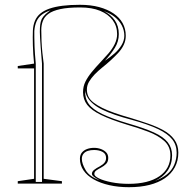

<svg xmlns="http://www.w3.org/2000/svg" viewBox="-20 -765 768 800"><path d="M517 15Q473 15 435.5 6.5Q398 -2 370.5 -17.5Q343 -33 328 -55Q313 -77 313 -103Q313 -119 321 -129Q329 -139 342.5 -144Q356 -149 372 -149Q387 -149 400.5 -144Q414 -139 422.5 -130Q431 -121 431 -107Q431 -91 422 -82Q413 -73 401.5 -67Q390 -61 381.5 -55Q373 -49 373 -40Q373 -31 392.5 -21.5Q412 -12 445 -5.5Q478 1 516 1Q598 1 644 -30.5Q690 -62 690 -118Q690 -155 664 -178Q638 -201 597 -216.5Q556 -232 511 -245Q442 -266 401 -286Q360 -306 343 -328.5Q326 -351 326 -381Q326 -405 336 -425Q346 -445 362.5 -465Q379 -485 397 -504Q415 -523 431.5 -542Q448 -561 458 -581.5Q468 -602 468 -623Q468 -656 449.5 -681Q431 -706 397 -720Q363 -734 314 -734Q263 -734 231 -727Q199 -720 182 -707.5Q165 -695 158.5 -677.5Q152 -660 152 -640Q152 -618 153 -594Q154 -570 156.5 -546Q159 -522 162 -500V-20L238 -10V0H54V-10L122 -20V-480H54V-490L122 -500Q118 -540 117 -576Q116 -612 117 -637Q118 -660 125.5 -678Q133 -696 148 -708.5Q163 -721 186 -729Q209 -737 240.5 -741Q272 -745 313 -745Q358 -745 393 -735.5Q428 -726 453 -709Q478 -692 491 -668.5Q504 -645 504 -616Q504 -596 495.5 -578Q487 -560 472 -544Q457 -528 440.5 -513Q424 -498 406.5 -484Q389 -470 374.5 -455Q360 -440 351 -424.5Q342 -409 342 -392Q342 -376 348.5 -362.5Q355 -349 370 -337.5Q385 -326 406 -315.5Q427 -305 457 -294.5Q487 -284 526 -273Q562 -262 597 -250Q632 -238 660.5 -222.5Q689 -207 706 -184Q723 -161 723 -129Q723 -95 708.5 -68Q694 -41 667 -22.5Q640 -4 602.5 5.5Q565 15 517 15ZM395 -14Q378 -23 370.5 -29Q363 -35 363 -41Q363 -50 372.5 -57.5Q382 -65 396 -72Q410 -80 416 -88Q422 -96 422 -107Q422 -124 407.5 -132Q393 -140 372 -140Q358 -140 346.5 -136.5Q335 -133 328 -124.5Q321 -116 321 -103Q321 -83 337 -56Q353 -29 395 -14ZM190 -722Q169 -715 154.5 -704Q140 -693 132.5 -676.5Q125 -660 123 -636Q123 -624 123 -609.5Q123 -595 124 -569.5Q125 -544 129 -500V-7H155V-500Q151 -544 149.5 -568.5Q148 -593 147 -606.5Q146 -620 146 -632Q146 -649 147.5 -662Q149 -675 154 -686Q160 -697 170 -706Q180 -715 190 -722ZM417 -512Q429 -520 439 -527.5Q449 -535 458 -543Q467 -551 474 -559.5Q481 -568 486.5 -577Q492 -586 495 -596Q498 -606 498 -616Q498 -639 487.5 -659Q477 -679 458.5 -694Q440 -709 412 -719Q441 -705 458 -681Q475 -657 475 -623Q475 -592 458.5 -565.5Q442 -539 417 -512ZM625 -11Q655 -22 675.5 -38.5Q696 -55 706 -78.5Q716 -102 716 -129Q716 -161 697.5 -184.5Q679 -208 638 -227.5Q597 -247 528 -266Q490 -276 459.5 -286.5Q429 -297 406.5 -308Q384 -319 368.5 -332Q353 -345 345 -358.5Q337 -372 335 -388Q333 -356 349.5 -332.5Q366 -309 407 -289.5Q448 -270 516 -250Q582 -231 621.5 -213Q661 -195 679 -172Q697 -149 697 -118Q697 -81 678 -53.5Q659 -26 625 -11Z"/></svg>

Font: Kalnia Glaze Thin ExtraLight
Style: Regular
Weight: 250
Version: Version 1.110